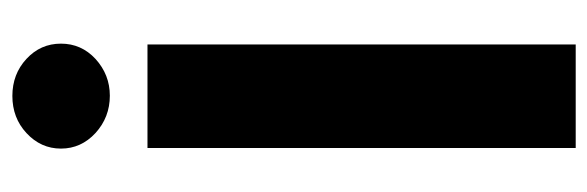

<svg xmlns="http://www.w3.org/2000/svg" viewBox="-356 -642 997 326"><g transform="rotate(-90 143.0 -478.5)"><path d="M55.2 -727.1H231V0H55.2ZM144 -791Q107.4 -791 80.6 -815.4Q54.2 -839.8 54.2 -874Q54.2 -908.2 80.6 -932.6Q106.4 -956.5 143.6 -956.5Q180.7 -956.5 206.5 -932.6Q232.4 -908.7 232.4 -874Q232.4 -839.4 206.5 -815.4Q179.7 -791 144 -791Z"/></g></svg>

Font: My Font
Style: Regular
Weight: 500
Designer: Rasmus Andersson
Foundry: rsms
Version: Version 0.001